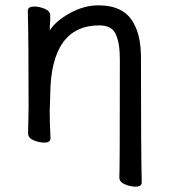

<svg xmlns="http://www.w3.org/2000/svg" viewBox="-20 -511 628 711"><path d="M481.9 180.2Q462.9 180.2 442.4 171.6Q421.9 163.1 421.9 146Q423.8 128.9 423.8 -293Q423.8 -351.1 408.9 -384Q394 -417 348.1 -417Q168.9 -417 166 -162.1L164.1 -97.2Q164.1 -59.1 167 1Q167 17.1 144 17.1Q125 17.1 104.5 8.5Q84 0 84 -17.1L85.9 -115.2Q85.9 -363.8 83 -471.2Q83 -486.8 106.9 -486.8Q125 -486.8 145.5 -478.5Q166 -470.2 166 -453.1V-439Q164.1 -411.1 164.1 -397.9Q186 -433.1 238.5 -462.2Q291 -491.2 344.2 -491.2Q439.9 -491.2 475.1 -424.8Q502 -377.9 502 -296.9Q502 58.1 504.9 164.1Q504.9 180.2 481.9 180.2Z"/></svg>

Font: LXGW WenKai Screen
Style: Regular
Weight: 400
Designer: LXGW / Fontworks Inc.
Foundry: LXGW / Fontworks Inc.
Version: Version 1.510;January 18,2025